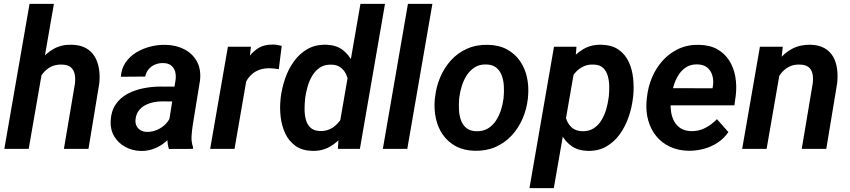

<svg xmlns="http://www.w3.org/2000/svg" viewBox="-20 -770 4398 993"><path d="M258.8 -750 128.4 0H2.4L132.8 -750ZM159.2 -283.2 123.5 -282.7Q128.9 -328.6 145.5 -374.3Q162.1 -419.9 189.9 -457.5Q217.8 -495.1 258.1 -517.6Q298.3 -540 351.1 -538.6Q395.5 -537.6 424.8 -521Q454.1 -504.4 470.5 -476.3Q486.8 -448.2 492.2 -412.4Q497.6 -376.5 493.2 -336.9L437.5 0H310.5L367.7 -338.4Q370.6 -365.7 366 -387.5Q361.3 -409.2 345.7 -422.4Q330.1 -435.5 299.8 -436Q266.6 -437 242.2 -424.1Q217.8 -411.1 200.7 -388.9Q183.6 -366.7 173.6 -339.1Q163.6 -311.5 159.2 -283.2Z M849.6 -112.3 888.2 -357.9Q891.1 -381.3 885.5 -400.6Q879.9 -419.9 864.7 -431.6Q849.6 -443.4 823.7 -443.8Q800.8 -444.3 781.5 -436Q762.2 -427.7 749 -412.1Q735.8 -396.5 731 -374L605 -373Q607.9 -416 629.9 -447.5Q651.9 -479 685.5 -499.3Q719.2 -519.5 758.8 -529.3Q798.3 -539.1 836.4 -538.1Q890.6 -537.1 933.1 -515.1Q975.6 -493.2 998 -452.9Q1020.5 -412.6 1014.6 -355L977.1 -124.5Q972.7 -96.2 970.7 -66.2Q968.8 -36.1 978.5 -8.8L978 0L853.5 0.5Q845.2 -26.9 845.5 -55.7Q845.7 -84.5 849.6 -112.3ZM902.8 -321.8 890.1 -245.1 817.4 -245.6Q794.9 -245.6 772.2 -240.7Q749.5 -235.8 730 -225.3Q710.4 -214.8 697.3 -197.3Q684.1 -179.7 681.2 -154.3Q678.7 -134.8 685.5 -120.1Q692.4 -105.5 706.3 -96.9Q720.2 -88.4 739.7 -87.9Q766.6 -87.4 792.5 -98.4Q818.4 -109.4 837.6 -129.4Q856.9 -149.4 864.3 -175.8L894 -119.1Q883.3 -90.3 864.7 -66.4Q846.2 -42.5 821.8 -25.1Q797.4 -7.8 768.8 1.7Q740.2 11.2 709 10.7Q665 9.8 628.7 -9.8Q592.3 -29.3 571.3 -64Q550.3 -98.6 552.2 -144Q554.7 -195.8 578.4 -230.2Q602.1 -264.6 639.6 -284.7Q677.2 -304.7 721.9 -313.5Q766.6 -322.3 810.1 -322.3Z M1264.6 -414.1 1192.9 0H1066.9L1158.7 -528.3H1277.8ZM1437 -532.7 1421.9 -412.1Q1410.6 -414.1 1398.9 -415.5Q1387.2 -417 1375.5 -417Q1346.2 -417.5 1323 -409.4Q1299.8 -401.4 1282.2 -385.7Q1264.6 -370.1 1252.9 -347.9Q1241.2 -325.7 1234.9 -298.3L1207.5 -301.8Q1212.4 -339.8 1224.1 -381.6Q1235.8 -423.3 1256.8 -459.5Q1277.8 -495.6 1310.8 -517.8Q1343.8 -540 1390.6 -539.6Q1402.3 -539.6 1413.8 -537.6Q1425.3 -535.6 1437 -532.7Z M1734.9 -119.6 1844.2 -750H1971.2L1841.3 0H1727.5ZM1430.7 -253.9 1431.6 -264.6Q1437.5 -313 1454.1 -362.3Q1470.7 -411.6 1499.8 -452.1Q1528.8 -492.7 1570.8 -516.6Q1612.8 -540.5 1669.9 -538.6Q1719.7 -536.6 1752.4 -511.7Q1785.2 -486.8 1803.5 -447.5Q1821.8 -408.2 1828.6 -363Q1835.4 -317.9 1833.5 -276.9L1830.1 -248.5Q1822.3 -204.1 1804 -158Q1785.6 -111.8 1756.3 -73.2Q1727.1 -34.7 1686.5 -11.5Q1646 11.7 1594.7 10.3Q1542 8.8 1507.8 -15.9Q1473.6 -40.5 1455.3 -79.8Q1437 -119.1 1431.6 -164.8Q1426.3 -210.4 1430.7 -253.9ZM1558.6 -265.1 1557.6 -254.9Q1555.2 -231.9 1555.2 -204.3Q1555.2 -176.8 1561.8 -151.6Q1568.4 -126.5 1585.4 -110.1Q1602.5 -93.8 1633.3 -92.3Q1671.4 -90.8 1700 -109.6Q1728.5 -128.4 1746.6 -158.7Q1764.6 -189 1771.5 -223.1L1782.7 -300.3Q1784.7 -323.2 1781.2 -346.9Q1777.8 -370.6 1767.6 -390.4Q1757.3 -410.2 1739.3 -422.6Q1721.2 -435.1 1694.3 -435.5Q1659.7 -437 1635.5 -421.1Q1611.3 -405.3 1595.7 -379.6Q1580.1 -354 1571.3 -323.7Q1562.5 -293.5 1558.6 -265.1Z M2216.3 -750 2086.4 0H1960L2089.8 -750Z M2228.5 -255.9 2230 -266.1Q2235.8 -321.8 2257.1 -371.3Q2278.3 -420.9 2313.2 -459Q2348.1 -497.1 2396.2 -518.3Q2444.3 -539.6 2503.4 -538.1Q2560.1 -537.1 2601.3 -514.9Q2642.6 -492.7 2668.7 -455.3Q2694.8 -418 2705.3 -370.4Q2715.8 -322.8 2710.9 -270L2710 -259.3Q2703.6 -204.1 2682.1 -155Q2660.6 -106 2625.5 -68.4Q2590.3 -30.8 2542.5 -9.8Q2494.6 11.2 2436 9.8Q2379.9 8.8 2338.6 -13.2Q2297.4 -35.2 2271.2 -72Q2245.1 -108.9 2234.6 -156.2Q2224.1 -203.6 2228.5 -255.9ZM2355.5 -266.1 2354.5 -255.4Q2352.5 -230.5 2353.8 -202.1Q2355 -173.8 2363.8 -148.9Q2372.6 -124 2391.6 -108.2Q2410.6 -92.3 2442.9 -91.3Q2477.5 -90.3 2502.7 -105.2Q2527.8 -120.1 2544.4 -145.3Q2561 -170.4 2570.8 -200.7Q2580.6 -231 2584 -259.8L2585 -270Q2587.4 -294.9 2585.9 -323.7Q2584.5 -352.5 2575.7 -377.7Q2566.9 -402.8 2547.9 -419.2Q2528.8 -435.5 2496.1 -436.5Q2461.4 -438 2436.3 -422.4Q2411.1 -406.7 2394.5 -381.3Q2377.9 -356 2368.4 -325.4Q2358.9 -294.9 2355.5 -266.1Z M2952.6 -419.4 2844.2 203.1H2718.3L2845.2 -528.3H2961.4ZM3254.9 -272.5 3253.4 -262.2Q3248 -214.4 3231.4 -165.8Q3214.8 -117.2 3186.3 -76.9Q3157.7 -36.6 3116.2 -12.5Q3074.7 11.7 3018.6 10.3Q2969.2 8.8 2936 -14.6Q2902.8 -38.1 2883.5 -75.7Q2864.3 -113.3 2856.4 -157.2Q2848.6 -201.2 2850.6 -243.2L2854.5 -276.4Q2862.3 -321.3 2880.6 -368.2Q2898.9 -415 2928.2 -454.1Q2957.5 -493.2 2998 -516.6Q3038.6 -540 3091.3 -538.6Q3145.5 -537.1 3179.9 -512.7Q3214.4 -488.3 3232.2 -449.2Q3250 -410.2 3254.6 -363.8Q3259.3 -317.4 3254.9 -272.5ZM3127.4 -262.7 3128.9 -273.4Q3131.3 -296.4 3130.9 -324Q3130.4 -351.6 3123.5 -376.7Q3116.7 -401.9 3099.6 -418.5Q3082.5 -435.1 3050.8 -436Q3021 -437.5 2997.6 -426.5Q2974.1 -415.5 2957 -396.2Q2939.9 -377 2929 -352.3Q2918 -327.6 2913.1 -301.3L2900.9 -219.2Q2898.9 -188 2907.2 -159.2Q2915.5 -130.4 2936.3 -111.3Q2957 -92.3 2992.2 -91.3Q3026.4 -90.8 3050.5 -106.4Q3074.7 -122.1 3090.6 -148.2Q3106.4 -174.3 3115.2 -204.6Q3124 -234.9 3127.4 -262.7Z M3541.5 9.8Q3487.3 8.8 3444.8 -11.2Q3402.3 -31.2 3374 -65.9Q3345.7 -100.6 3332.8 -146.5Q3319.8 -192.4 3323.7 -244.6L3325.7 -264.6Q3331.1 -318.8 3351.8 -368.4Q3372.6 -418 3407.5 -456.8Q3442.4 -495.6 3490 -517.6Q3537.6 -539.6 3595.7 -538.1Q3650.9 -537.1 3689.5 -515.4Q3728 -493.7 3751.2 -457.3Q3774.4 -420.9 3782.7 -375Q3791 -329.1 3785.6 -279.3L3778.3 -225.1H3376L3390.1 -314L3665 -313.5L3667 -324.7Q3671.4 -353.5 3664.3 -378.9Q3657.2 -404.3 3638.4 -420.2Q3619.6 -436 3587.9 -437Q3552.7 -438 3528.3 -422.1Q3503.9 -406.2 3488 -380.4Q3472.2 -354.5 3463.4 -324Q3454.6 -293.5 3451.2 -264.6L3449.2 -245.1Q3446.8 -217.8 3450.9 -190.9Q3455.1 -164.1 3467 -142.1Q3479 -120.1 3500.5 -106.4Q3522 -92.8 3553.7 -91.8Q3593.8 -90.8 3627.2 -108.2Q3660.6 -125.5 3688 -153.8L3747.1 -86.9Q3724.6 -53.7 3691.4 -32Q3658.2 -10.3 3619.4 0Q3580.6 10.3 3541.5 9.8Z M4015.6 -408.2 3944.8 0H3818.4L3910.2 -528.3H4028.3ZM3975.1 -283.2 3940.4 -282.7Q3946.3 -330.1 3962.9 -376.2Q3979.5 -422.4 4008.1 -459.5Q4036.6 -496.6 4077.6 -518.1Q4118.7 -539.6 4172.9 -538.6Q4216.3 -537.1 4244.9 -520.5Q4273.4 -503.9 4289.1 -476.3Q4304.7 -448.7 4309.3 -413.1Q4314 -377.4 4309.6 -338.9L4253.4 0H4126.5L4183.6 -340.3Q4186.5 -367.7 4181.9 -389.2Q4177.2 -410.6 4161.6 -423.1Q4146 -435.5 4115.7 -436Q4083.5 -437 4059.1 -423.8Q4034.7 -410.6 4017.6 -388.2Q4000.5 -365.7 3990.2 -338.1Q3980 -310.5 3975.1 -283.2Z"/></svg>

Font: Roboto SemiBold
Style: Italic
Weight: 600
Designer: Christian Robertson
Foundry: Google
Version: Version 3.009; 2024